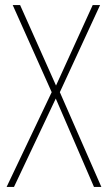

<svg xmlns="http://www.w3.org/2000/svg" viewBox="-20 -734 424 754"><path d="M378 0 215 -372 373 -714H344L200 -398L59 -714H30L183 -372L6 0H35L199 -347L349 0Z"/></svg>

Font: Noto Sans Khmer UI Condensed Thin
Style: Regular
Weight: 100
Width: 3
Designer: Danh Hong and the Monotype Design Team
Foundry: Monotype Imaging Inc.
Version: Version 2.002